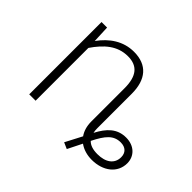

<svg xmlns="http://www.w3.org/2000/svg" viewBox="-134 -725 980 980"><g transform="rotate(45 356.0 -235.0)"><path d="M615 -194C550 -194 512 -154 480 -93C478 -102 477 -112 477 -123V-372C477 -474 429 -532 334 -532C257 -532 197 -490 153 -429L149 -522H109V0H155V-381C200 -447 252 -494 328 -494C396 -494 431 -455 431 -366V-126C431 -92 440 -64 455 -43L408 47L442 62L481 -16C506 2 537 11 571 11C652 11 712 -35 712 -105C712 -156 674 -194 615 -194ZM571 -30C538 -30 514 -38 499 -54C534 -124 562 -157 613 -157C648 -157 668 -137 668 -105C668 -57 630 -30 571 -30Z"/></g></svg>

Font: Fira Sans ExtraLight
Style: Regular
Weight: 200
Designer: bBox Type GmbH & Carrois Corporate GbR & Edenspiekermann AG
Foundry: bBox Type GmbH & Carrois Corporate GbR & Edenspiekermann AG
Version: Version 4.300;PS 004.300;hotconv 1.0.88;makeotf.lib2.5.64775